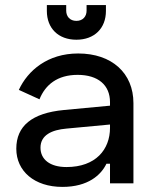

<svg xmlns="http://www.w3.org/2000/svg" viewBox="-20 -720 608 754"><path d="M320 -700V-678C320 -656 306 -638 280 -638C254 -638 240 -656 240 -678V-700H164V-677C164 -609 209 -564 280 -564C351 -564 396 -609 396 -677V-700ZM54 -367 135 -330C158 -387 205 -426 285 -426C365 -426 412 -386 412 -319V-305L231 -288C105 -276 44 -225 44 -136C44 -48 115 14 225 14C326 14 377 -33 398 -77H412V0H504V-315C504 -433 419 -510 287 -510C167 -510 89 -443 54 -367ZM139 -140C139 -190 184 -210 241 -215L412 -231V-218C412 -133 356 -64 241 -64C176 -64 139 -94 139 -140Z"/></svg>

Font: Space Text Medium
Style: Regular
Weight: 500
Designer: Florian Karsten (Space Text), Colophon Foundry (Space Mono)
Foundry: Florian Karsten
Version: Version 1.003;PS 001.003;hotconv 1.0.88;makeotf.lib2.5.64775